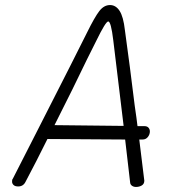

<svg xmlns="http://www.w3.org/2000/svg" viewBox="-20 -731 702 761"><path d="M545 -178H532L551 -23L552 -15Q552 -2 542 4Q532 10 519 10Q510 10 503.5 5.5Q497 1 496 -6L476 -178L168 -180Q124 -91 81 -10Q72 8 52 8Q39 8 33 1.5Q27 -5 28 -13V-15Q28 -20 31 -23L132 -221Q287 -525 325 -602Q355 -663 373.5 -687Q392 -711 416 -711Q439 -711 454 -688Q469 -665 475 -612Q495 -468 514 -312Q522 -258 525 -231H553Q563 -231 568.5 -225Q574 -219 574 -210Q574 -198 566 -188Q558 -178 545 -178ZM470 -232 429 -571Q420 -646 409 -646Q399 -646 362 -570L325 -496Q273 -387 196 -235Z"/></svg>

Font: Mali Light
Style: Italic
Weight: 300
Italic angle: -10°
Version: Version 1.000; ttfautohint (v1.6)